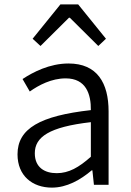

<svg xmlns="http://www.w3.org/2000/svg" viewBox="-20 -844 599 877"><path d="M217 13C285 13 347 -22 399 -66H402L409 0H476V-335C476 -465 424 -554 293 -554C206 -554 130 -514 83 -483L116 -426C157 -455 215 -486 280 -486C373 -486 396 -414 395 -341C163 -315 60 -257 60 -139C60 -41 128 13 217 13ZM239 -53C184 -53 139 -79 139 -144C139 -218 204 -264 395 -286V-128C340 -79 294 -53 239 -53ZM129 -667 165 -634 295 -763H299L429 -634L464 -667L337 -824H256Z"/></svg>

Font: Source Han Sans JP Normal
Style: Regular
Weight: 350
Designer: Ryoko NISHIZUKA 西塚涼子 (kana, bopomofo & ideographs); Paul D. Hunt (Latin, Greek & Cyrillic); Sandoll Communications 산돌커뮤니
Foundry: Adobe
Version: Version 2.002;hotconv 1.0.116;makeotfexe 2.5.65601